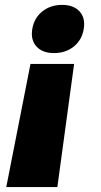

<svg xmlns="http://www.w3.org/2000/svg" viewBox="-20 -574 409 778"><path d="M5.4 184.1 103.5 -314.9H280.3L212.4 184.1ZM198.7 -358.9Q152.3 -358.9 127.9 -385.5Q103.5 -412.1 110.8 -456.5Q118.2 -501 151.4 -527.6Q184.6 -554.2 231.4 -554.2Q278.3 -554.2 302.5 -527.6Q326.7 -501 319.3 -456.5Q312 -412.1 279.1 -385.5Q246.1 -358.9 198.7 -358.9Z"/></svg>

Font: Inter 16pt Black
Style: Italic
Weight: 900
Italic angle: -9.3988°
Version: Version 4.001;git-66647c0bb